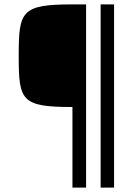

<svg xmlns="http://www.w3.org/2000/svg" viewBox="-20 -708 628 872"><path d="M309 -222V144H371V-688H309C76 -688 65 -657 65 -454C65 -251 76 -222 309 -222ZM437 -688V144H498V-688Z"/></svg>

Font: Saira UNSAM
Style: Regular
Weight: 400
Designer: Hector Gatti with collaboration of the Omnibus-Type team
Foundry: Omnibus-Type
Version: Version 0.072;PS 000.072;hotconv 1.0.88;makeotf.lib2.5.64775